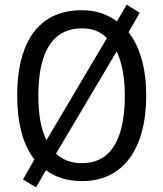

<svg xmlns="http://www.w3.org/2000/svg" viewBox="-20 -769 702 826"><path d="M609 -358Q609 -273 591 -205Q573 -137 538 -89Q503 -41 451.5 -15.5Q400 10 332 10Q286 10 247 -2Q208 -14 178 -37L135 37L79 3L128 -83Q90 -132 72 -201.5Q54 -271 54 -359Q54 -473 84.5 -555Q115 -637 177 -681Q239 -725 332 -725Q377 -725 415 -712.5Q453 -700 483 -677L525 -749L581 -714L533 -630Q570 -583 589.5 -514Q609 -445 609 -358ZM517 -358Q517 -416 508 -464Q499 -512 482 -548L221 -108Q242 -88 270 -77.5Q298 -67 331 -67Q395 -67 436 -101Q477 -135 497 -200Q517 -265 517 -358ZM145 -358Q145 -298 153.5 -249.5Q162 -201 180 -166L440 -605Q420 -626 393 -636.5Q366 -647 332 -647Q269 -647 227 -613Q185 -579 165 -514.5Q145 -450 145 -358Z"/></svg>

Font: Noto Sans Display SemiCondensed
Style: Regular
Weight: 400
Width: 4
Version: Version 2.003